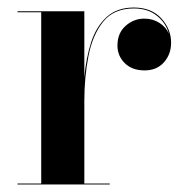

<svg xmlns="http://www.w3.org/2000/svg" viewBox="-20 -490 496 510"><path d="M26.5 -2.5H89.5V-457.5H26.5V-460H204V-284Q208.5 -336 222.2 -378Q236 -420 263.5 -445Q291 -470 335.5 -470Q382 -470 408.2 -441.5Q434.5 -413 434.5 -376.5Q434.5 -346 415.5 -324.5Q396.5 -303 364 -303Q331 -303 311.5 -322.2Q292 -341.5 292 -369Q292 -402 313.5 -421.2Q335 -440.5 363.5 -440.5Q386 -440.5 403.5 -429.2Q421 -418 428.5 -400.5Q421 -428.5 397 -448Q373 -467.5 335.5 -467.5Q282.5 -467.5 254.2 -432.5Q226 -397.5 215 -341.2Q204 -285 204 -221.5V-2.5H271.5V0H26.5Z"/></svg>

Font: Bodoni* 72pt Medium
Style: Regular
Weight: 500
Version: Version 2.3